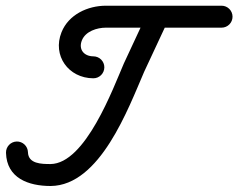

<svg xmlns="http://www.w3.org/2000/svg" viewBox="-58 -598 814 656"><path d="M496.8 -574.9C478.1 -583.7 455.8 -575.6 447 -556.8C420.1 -499.2 393.2 -441.5 366.4 -383.8C366.4 -383.8 366.3 -383.6 366.1 -383.4C366 -383.2 365.9 -382.9 365.9 -382.9C328.4 -296.3 233.9 -38.7 114.6 -37.5C114.6 -37.5 114.7 -37.5 114.8 -37.5C114.9 -37.5 115 -37.5 115 -37.5C83.9 -37.5 38.6 -38 37.5 -78C36.9 -98.7 19.7 -115 -1 -114.5C-21.7 -113.9 -38 -96.7 -37.5 -76C-35.2 10.9 39.5 37.5 115 37.5C115 37.5 115.1 37.5 115.2 37.5C115.3 37.5 115.4 37.5 115.4 37.5C283.8 35.8 380.1 -227.1 434.7 -353.1C434.8 -353.1 434.6 -352.8 434.5 -352.6C434.4 -352.4 434.3 -352.1 434.3 -352.2C461.2 -409.8 488.1 -467.5 515 -525.1C523.7 -543.9 515.6 -566.2 496.8 -574.9ZM261.1 -405.5C261.1 -405.5 261.1 -405.5 261.1 -405.5C229.2 -405.6 209.3 -428.9 221.8 -460.1C234.2 -491.2 273.4 -503.5 304 -503.5C435.7 -503.5 567.3 -503.5 699 -503.5C719.7 -503.5 736.5 -520.2 736.5 -541C736.5 -561.7 719.7 -578.5 699 -578.5C699 -578.5 699 -578.5 699 -578.5C567.3 -578.5 435.7 -578.5 304 -578.5C241.9 -578.5 176.4 -548.4 152.2 -487.9C120.2 -408 176 -330.8 260.9 -330.5C281.6 -330.4 298.4 -347.2 298.5 -367.9C298.6 -388.6 281.8 -405.4 261.1 -405.5Z"/></svg>

Font: FRB American Cursive Extrabold
Style: Bold Italic
Weight: 800
Italic angle: -25°
Version: Version 2.0;Modular Font Editor K font №1